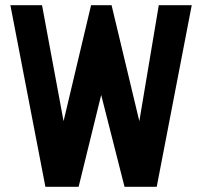

<svg xmlns="http://www.w3.org/2000/svg" viewBox="-20 -720 782 740"><path d="M410 -700H331L225 -253L142 -700H20L155 0H283L370 -354L460 0H584L719 -700H592L517 -253Z"/></svg>

Font: Advent Pro
Style: Bold
Weight: 700
Designer: VivaRado, Andreas Kalpakidis
Foundry: VivaRado, Andreas Kalpakidis
Version: Version 3.000